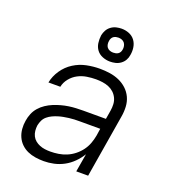

<svg xmlns="http://www.w3.org/2000/svg" viewBox="-141 -875 881 988"><g transform="rotate(20 300.0 -381.0)"><path d="M211 8Q188 8 165 4.5Q142 1 122 -8Q102 -17 86.5 -32Q71 -47 62 -67Q53 -87 51 -110Q49 -133 53 -156Q56 -176 64 -195.5Q72 -215 86 -231Q100 -247 118 -259Q136 -271 155.5 -279Q175 -287 195 -292.5Q215 -298 235 -301Q255 -304 275 -305Q295 -306 315 -306H438L446 -354Q449 -372 448 -390Q447 -408 439.5 -423.5Q432 -439 419.5 -450.5Q407 -462 391 -468.5Q375 -475 357 -477.5Q339 -480 321 -480Q297 -480 271.5 -476Q246 -472 223 -460Q200 -448 183 -427Q166 -406 161 -381H96Q103 -417 125 -449.5Q147 -482 179.5 -502.5Q212 -523 248.5 -530.5Q285 -538 321 -538Q349 -538 376 -534Q403 -530 427 -519.5Q451 -509 470 -491.5Q489 -474 500 -450.5Q511 -427 512.5 -399.5Q514 -372 509 -344L452 0H387L404 -100Q389 -75 367.5 -53.5Q346 -32 320 -18Q294 -4 266 2Q238 8 211 8ZM226 -50Q248 -50 270.5 -53.5Q293 -57 314.5 -66Q336 -75 355 -90Q374 -105 388 -124Q402 -143 410 -164.5Q418 -186 422 -208L428 -248H315Q301 -248 286.5 -247.5Q272 -247 257.5 -245Q243 -243 229 -240.5Q215 -238 200.5 -233.5Q186 -229 172 -222.5Q158 -216 146 -206Q134 -196 127.5 -182.5Q121 -169 118 -154Q116 -139 117.5 -124Q119 -109 125.5 -96Q132 -83 143 -74Q154 -65 167.5 -59.5Q181 -54 196 -52Q211 -50 226 -50ZM356 -590Q335 -590 315 -598Q295 -606 283 -622Q271 -638 268 -659Q265 -680 268 -702Q271 -717 278.5 -730.5Q286 -744 299 -753.5Q312 -763 327 -766.5Q342 -770 356 -770Q378 -770 397.5 -762Q417 -754 429 -738Q441 -722 444.5 -701Q448 -680 444 -658Q442 -643 434.5 -629.5Q427 -616 414 -606.5Q401 -597 386 -593.5Q371 -590 356 -590ZM356 -639Q363 -639 370 -640.5Q377 -642 383 -646Q389 -650 392.5 -656.5Q396 -663 397 -670Q399 -680 397 -690Q395 -700 389.5 -707Q384 -714 375 -717.5Q366 -721 356 -721Q349 -721 342.5 -719.5Q336 -718 330 -714Q324 -710 320.5 -703.5Q317 -697 316 -690Q314 -680 315.5 -670Q317 -660 322.5 -653Q328 -646 337 -642.5Q346 -639 356 -639Z"/></g></svg>

Font: Iosevka Curly LtExObl
Style: Regular
Weight: 300
Width: 7
Italic angle: -9°
Monospace: yes
Designer: Belleve Invis
Foundry: Belleve Invis
Version: Version 11.1.0; ttfautohint (v1.8.3)